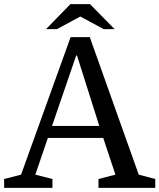

<svg xmlns="http://www.w3.org/2000/svg" viewBox="-27 -910 772 930"><path d="M532 -64 473 -242H205L144 -64L227 -43V0H-7V-43L75 -64L315 -730H408L645 -64L725 -43V0H450V-43ZM342 -641 225 -300H454L346 -641ZM528 -769 409 -890H314L196 -769H249L362 -830L475 -769Z"/></svg>

Font: Domine
Style: Regular
Weight: 400
Designer: Pablo Impallari, Rodrigo Fuenzalida, Brenda Gallo
Foundry: Pablo Impallari, Rodrigo Fuenzalida, Brenda Gallo
Version: Version 2.000